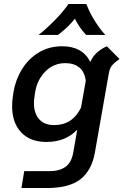

<svg xmlns="http://www.w3.org/2000/svg" viewBox="-20 -715 625 967"><path d="M582 -418Q555 -399 543.5 -384.5Q532 -370 528 -345L458 53Q442 143 385.5 187.5Q329 232 216 232H88L102 147H230Q279 147 309.5 125.5Q340 104 349 53L369 -62Q310 0 214 0Q132 0 86.5 -48.5Q41 -97 41 -180Q41 -207 45 -231L48 -251Q58 -313 90.5 -366Q123 -419 175 -450.5Q227 -482 293 -482Q395 -482 435 -403Q446 -429 466 -448Q486 -467 518 -482ZM388 -173 412 -308Q406 -354 379 -375.5Q352 -397 309 -397Q250 -397 208.5 -355Q167 -313 157 -251L154 -231Q151 -212 151 -195Q151 -145 177 -115Q203 -85 253 -85Q345 -85 388 -173ZM325 -695H415Q431 -651 459.5 -606.5Q488 -562 511 -539H414Q382 -572 357 -621Q325 -579 272 -539H174Q208 -565 251.5 -608.5Q295 -652 325 -695Z"/></svg>

Font: KoHo SemiBold
Style: Italic
Weight: 600
Italic angle: -10°
Version: Version 1.000; ttfautohint (v1.6)